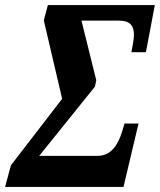

<svg xmlns="http://www.w3.org/2000/svg" viewBox="-32 -734 628 754"><path d="M-12 0H453L512 -249H457L448 -219C431 -162 402 -122 352 -122H122L341 -394L346 -419L288 -653H435C480 -653 494 -632 494 -597C494 -579 488 -551 484 -529H541L576 -714H156L140 -654L212 -346L11 -85Z"/></svg>

Font: Noto Serif Condensed Extra
Style: Italic
Weight: 800
Width: 3
Italic angle: -12°
Designer: Monotype Design Team
Foundry: Monotype Imaging Inc.
Version: Version 1.901